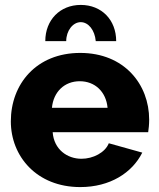

<svg xmlns="http://www.w3.org/2000/svg" viewBox="-20 -750 644 780"><path d="M308 -660C339 -660 365 -628 369 -583H452C452 -669 393 -730 308 -730C224 -730 164 -669 164 -583H249C249 -625 276 -660 308 -660ZM306 10C427 10 517 -48 558 -130L422 -168C407 -130 358 -105 311 -105C253 -105 199 -143 194 -213H582C584 -226 586 -245 586 -264C586 -407 485 -535 306 -535C127 -535 24 -408 24 -257C24 -115 129 10 306 10ZM191 -312C197 -377 242 -420 304 -420C365 -420 411 -378 417 -312Z"/></svg>

Font: Raleway
Style: ExtraBold
Weight: 800
Designer: Matt McInerney, Pablo Impallari, Rodrigo Fuenzalida
Foundry: Matt McInerney, Pablo Impallari, Rodrigo Fuenzalida
Version: Version 3.000